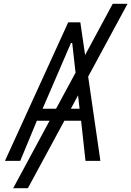

<svg xmlns="http://www.w3.org/2000/svg" viewBox="-20 -842 688 1005"><path d="M337 -725H400.5L425.5 -554L570 -822H647.5L441.5 -441L505.5 0H427.5L404.5 -210H317L126 143H49L239.5 -210H173L86 0H6ZM273.5 -273 375.5 -461.5 358 -617H351.5L203 -273ZM396.5 -273 388.5 -343 351 -273Z"/></svg>

Font: JuliaMono Light
Style: Italic
Weight: 300
Italic angle: -9°
Monospace: yes
Designer: cormullion
Foundry: corm
Version: Version 0.054; ttfautohint (v1.8.4)